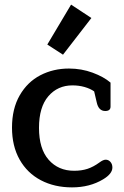

<svg xmlns="http://www.w3.org/2000/svg" viewBox="-20 -798 538 832"><path d="M185 -605 288 -778 376 -720 253 -561ZM32 -245Q32 -327 65.5 -385Q99 -443 155 -472Q211 -501 279 -501Q333 -501 381.5 -483Q430 -465 459 -440V-336Q459 -317 436 -317Q407 -317 399 -355L388 -402Q371 -414 346.5 -421Q322 -428 294 -428Q230 -428 189.5 -381Q149 -334 149 -244Q149 -153 191 -105.5Q233 -58 301 -58Q334 -58 359.5 -66.5Q385 -75 411 -94Q427 -106 438 -106Q450 -106 458.5 -96.5Q467 -87 467 -72Q467 -45 427 -21Q369 14 292 14Q216 14 157 -17Q98 -48 65 -106.5Q32 -165 32 -245Z"/></svg>

Font: MaitreeSemiBold
Style: Regular
Weight: 600
Designer: CadsonDemak Team
Foundry: CadsonDemak
Version: Version 1.000